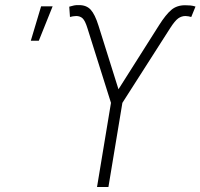

<svg xmlns="http://www.w3.org/2000/svg" viewBox="-20 -753 807 773"><path d="M370.6 0 426.8 -338.9 332 -639.6Q322.8 -669.4 312.7 -679Q302.7 -688.5 286.6 -688.5Q280.3 -688.5 273.7 -687.3Q267.1 -686 261.7 -684.6L258.8 -726.1Q270 -729.5 278.6 -731.2Q287.1 -732.9 297.4 -732.4Q327.6 -732.9 345 -714.1Q362.3 -695.3 376.5 -649.9L457 -393.6L620.6 -651.9Q647.5 -694.3 669.7 -713.1Q691.9 -731.9 725.1 -731.9Q736.3 -731.9 746.6 -731Q756.8 -730 767.1 -726.6L750 -684.6Q745.1 -686 738.8 -687.3Q732.4 -688.5 726.6 -688.5Q710.9 -688.5 697.5 -679Q684.1 -669.4 665 -639.6L472.7 -338.9L416.5 0ZM104 -588.9 145.5 -727.5H191.9L136.2 -588.9Z"/></svg>

Font: Inter 18pt ExtraLight
Style: Italic
Weight: 250
Italic angle: -9.3988°
Designer: Rasmus Andersson
Foundry: rsms
Version: Version 4.001;git-66647c0bb